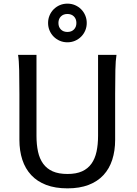

<svg xmlns="http://www.w3.org/2000/svg" viewBox="-20 -1011 743 1043"><path d="M612.8 -712.9Q607.9 -683.6 606.7 -630.1Q605.5 -576.7 605.5 -500.5V-251.5Q605.5 -191.9 589.8 -143.3Q574.2 -94.7 542.2 -60.1Q510.3 -25.4 461.4 -6.6Q412.6 12.2 346.7 12.2Q279.8 12.2 230.7 -6.6Q181.6 -25.4 149.4 -60.1Q117.2 -94.7 101.3 -143.3Q85.4 -191.9 85.4 -251.5V-500.5Q85.4 -572.8 84.2 -628.2Q83 -683.6 78.1 -712.9H178.2V-273.4Q178.2 -225.6 186.5 -187.3Q194.8 -148.9 214.4 -121.8Q233.9 -94.7 266.1 -80.3Q298.3 -65.9 346.7 -65.9Q394 -65.9 425.8 -80.3Q457.5 -94.7 476.8 -121.8Q496.1 -148.9 504.4 -187.3Q512.7 -225.6 512.7 -273.4V-712.9ZM241.2 -886.2Q241.2 -908.2 249.3 -927.2Q257.3 -946.3 271.7 -960.7Q286.1 -975.1 305.2 -983.2Q324.2 -991.2 346.2 -991.2Q368.2 -991.2 387.2 -983.2Q406.2 -975.1 420.7 -960.7Q435.1 -946.3 443.1 -927.2Q451.2 -908.2 451.2 -886.2Q451.2 -864.3 443.1 -845.2Q435.1 -826.2 420.7 -811.8Q406.2 -797.4 387.2 -789.3Q368.2 -781.2 346.2 -781.2Q324.2 -781.2 305.2 -789.3Q286.1 -797.4 271.7 -811.8Q257.3 -826.2 249.3 -845.2Q241.2 -864.3 241.2 -886.2ZM395 -886.2Q395 -908.2 381.6 -921.6Q368.2 -935.1 346.2 -935.1Q324.2 -935.1 310.8 -921.6Q297.4 -908.2 297.4 -886.2Q297.4 -864.3 310.8 -850.8Q324.2 -837.4 346.2 -837.4Q368.2 -837.4 381.6 -850.8Q395 -864.3 395 -886.2Z"/></svg>

Font: Andika Compact
Style: Regular
Weight: 400
Designer: Victor Gaultney, Annie Olsen, Julie Remington, Don Collingsworth, Eric Hays, Becca Hirsbrunner
Foundry: SIL International
Version: Version 5.000 ; LnSpcTght